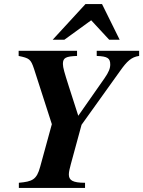

<svg xmlns="http://www.w3.org/2000/svg" viewBox="-20 -917 699 937"><path d="M233 -311 176 -103C159 -40 138 -31 72 -25V0H395V-25C333 -25 316 -38 316 -66C316 -80 321 -97 326 -117L378 -308L567 -572C599 -617 621 -639 659 -644V-669H452V-644C505 -642 518 -633 518 -602C518 -584 511 -565 490 -535L362 -352L316 -495C295 -561 287 -587 287 -605C287 -635 301 -642 356 -644V-669H71V-644C123 -633 130 -629 146 -581ZM513 -723H564L478 -897H397L237 -723H294L425 -818Z"/></svg>

Font: XITS
Style: Bold Italic
Weight: 700
Italic angle: -16.33°
Designer: MicroPress Inc., with final additions and corrections provided by Coen Hoffman, Elsevier (retired)
Version: Version 1.105